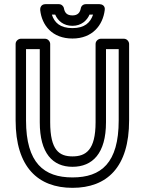

<svg xmlns="http://www.w3.org/2000/svg" viewBox="-20 -865 695 922"><path d="M105 -287V-629H171V-278C171 -129 233 -64 328 -64C424 -64 489 -128 489 -278V-629H550V-287C550 -82 466 -13 328 -13C191 -13 105 -82 105 -287ZM55 -287C55 -62 163 37 328 37C494 37 600 -62 600 -287V-654C600 -665 590 -679 575 -679H464C453 -679 439 -669 439 -654V-278C439 -144 392 -114 328 -114C265 -114 221 -143 221 -278V-654C221 -665 211 -679 196 -679H80C69 -679 55 -669 55 -654ZM328 -730C268 -730 241 -757 229 -795H245C258 -764 286 -741 328 -741C371 -741 398 -767 410 -795H427C414 -756 386 -730 328 -730ZM328 -680C424 -680 474 -744 483 -817C486 -839 468 -845 458 -845H392C380 -845 370 -837 368 -825C364 -804 353 -791 328 -791C301 -791 291 -804 287 -825C285 -836 275 -845 263 -845H198C177 -845 172 -827 173 -817C181 -743 231 -680 328 -680Z"/></svg>

Font: Falling Sky
Style: Ou
Weight: 400
Designer: Paul D. Hunt
Foundry: Adobe Systems Incorporated
Version: Version 1.02